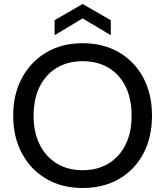

<svg xmlns="http://www.w3.org/2000/svg" viewBox="-20 -928 827 960"><path d="M393 12Q290 12 212 -33.5Q134 -79 90 -160.5Q46 -242 46 -350Q46 -457 90 -538.5Q134 -620 212 -666Q290 -712 393 -712Q497 -712 575.5 -666Q654 -620 697 -538.5Q740 -457 740 -350Q740 -242 697 -160.5Q654 -79 575.5 -33.5Q497 12 393 12ZM393 -77Q467 -77 522 -110Q577 -143 607.5 -204Q638 -265 638 -350Q638 -435 607.5 -496Q577 -557 522 -589.5Q467 -622 393 -622Q320 -622 265 -589.5Q210 -557 179 -496Q148 -435 148 -350Q148 -265 179 -204Q210 -143 265 -110Q320 -77 393 -77ZM253 -752V-827L393 -908L534 -827V-752L393 -836Z"/></svg>

Font: DM Sans 24pt Medium
Style: Regular
Weight: 500
Designer: Colophon Foundry, Jonny Pinhorn
Foundry: Colophon Foundry
Version: Version 4.004;gftools[0.9.30]